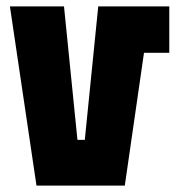

<svg xmlns="http://www.w3.org/2000/svg" viewBox="-20 -580 559 600"><path d="M94 0 11 -560H180L222 -143H245L287 -560H509V-415H430L370 0Z"/></svg>

Font: Tektur Condensed
Style: Bold
Weight: 700
Width: 3
Designer: Adam Jagosz
Foundry: Adam Jagosz
Version: Version 1.005;gftools[0.9.30]